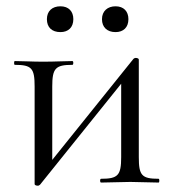

<svg xmlns="http://www.w3.org/2000/svg" viewBox="-20 -580 551 610"><path d="M100 10C103 10 104 9 107 7L365 -314V-81C365 -23 355 -12 301 -12C297 -12 297 0 301 0L394 -2L484 0C487 0 487 -12 484 -12C430 -12 421 -23 421 -81V-391C421 -394 416 -396 411 -396C408 -396 405 -394 404 -393L146 -72V-305C146 -363 156 -374 210 -374C214 -374 214 -386 210 -386C187 -386 155 -384 117 -384C81 -384 52 -386 27 -386C24 -386 24 -374 27 -374C81 -374 90 -363 90 -305V5C90 8 95 10 100 10ZM172 -478C197 -478 213 -493 213 -519C213 -544 198 -560 172 -560C146 -560 129 -545 129 -519C129 -493 145 -478 172 -478ZM347 -478C372 -478 388 -493 388 -519C388 -544 373 -560 347 -560C322 -560 304 -545 304 -519C304 -493 321 -478 347 -478Z"/></svg>

Font: Cormorant Garamond
Style: Regular
Weight: 400
Designer: Christian Thalmann (Catharsis Fonts)
Foundry: Catharsis Fonts
Version: Version 4.002;Glyphs 3.4 (3410)